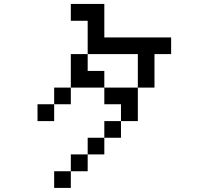

<svg xmlns="http://www.w3.org/2000/svg" viewBox="-20 -796 1040 957"><path d="M333 -692.4V-776.4H500V-609.4H833V-526.4H750V-359.4H667V-526.4H417V-692.4ZM167 -192.4V-276.4H250V-192.4ZM500 -109.4V-192.4H583V-109.4ZM500 -109.4V-26.4H417V-109.4ZM417 -26.4V57.6H333V-26.4ZM333 57.6V140.6H250V57.6ZM583 -192.4V-276.4H500V-359.4H333V-276.4H250V-359.4H333V-526.4H417V-442.4H500V-359.4H667V-192.4Z"/></svg>

Font: KH Dot kagurazaka 12
Style: Regular
Weight: 400
Designer: Original version for X68000 by Keitarou Hiraki (http://hp.vector.co.jp/authors/VA000874/) / TrueType conversion by Homem
Version: Version 1.00.20150527